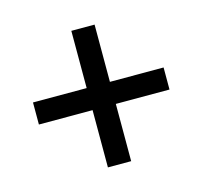

<svg xmlns="http://www.w3.org/2000/svg" viewBox="-75 -641 656 622"><g transform="rotate(-15 253.0 -330.0)"><path d="M214 -293H34V-367H214V-559H292V-367H472V-293H292V-101H214Z"/></g></svg>

Font: Assistant SemiBold
Style: Regular
Weight: 600
Designer: Hebrew By Ben Nathan, Latin by Paul Hunt
Version: Version 2.001; ttfautohint (v1.6)